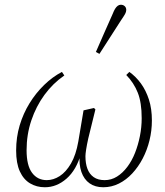

<svg xmlns="http://www.w3.org/2000/svg" viewBox="-20 -776 694 809"><path d="M169 13Q134 13 106.5 -3.5Q79 -20 63.5 -54Q48 -88 48 -142Q48 -198 63 -248Q78 -298 104.5 -341Q131 -384 166 -418Q201 -452 241 -473L251 -458Q203 -425 167.5 -376.5Q132 -328 112 -268.5Q92 -209 92 -143Q92 -79 115 -48Q138 -17 177 -17Q205 -17 231.5 -34Q258 -51 279 -87Q300 -123 310 -180L332 -311L376 -321L382 -315L352 -193Q346 -166 343 -146.5Q340 -127 340 -118Q340 -87 348.5 -64.5Q357 -42 375 -29.5Q393 -17 421 -17Q449 -17 473 -32Q497 -47 516.5 -73Q536 -99 549 -132Q562 -165 569.5 -202.5Q577 -240 577 -278Q577 -344 560.5 -385.5Q544 -427 512 -460L525 -473Q553 -453 574 -424Q595 -395 607.5 -356.5Q620 -318 620 -268Q620 -226 610 -185Q600 -144 581.5 -108.5Q563 -73 537.5 -45.5Q512 -18 481 -2.5Q450 13 415 13Q381 13 357.5 -3.5Q334 -20 323 -51.5Q312 -83 316 -127L321 -128Q302 -60 260.5 -23.5Q219 13 169 13ZM384 -557Q402 -598 419.5 -638Q437 -678 455 -718Q460 -731 465 -739Q470 -747 476 -751.5Q482 -756 489 -756Q499 -756 505.5 -750Q512 -744 512 -734Q512 -726 507 -717Q502 -708 489 -689Q467 -654 444 -619Q421 -584 399 -549Z"/></svg>

Font: Source Serif 4 36pt Light
Style: Italic
Weight: 300
Italic angle: -12°
Designer: Frank Grießhammer
Foundry: Adobe Systems Incorporated
Version: Version 4.004;hotconv 1.0.116;makeotfexe 2.5.65601